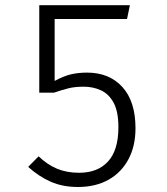

<svg xmlns="http://www.w3.org/2000/svg" viewBox="-20 -725 655 755"><path d="M490.8 -704.6 479.5 -650.3H194.9V-406.7Q229.2 -425.6 258.5 -432.6Q287.7 -439.5 322.1 -439.5Q409.7 -439.5 461.3 -382.8Q512.8 -326.2 512.8 -220.5Q512.8 -150.8 485.1 -98.7Q457.4 -46.7 406.7 -18.2Q355.9 10.3 286.2 10.3Q226.2 10.3 179.2 -10.5Q132.3 -31.3 90.8 -68.7L131.8 -110.3Q166.2 -77.4 204.4 -61.5Q242.6 -45.6 290.8 -45.6Q364.6 -45.6 405.1 -90.3Q445.6 -134.9 445.6 -224.6Q445.6 -285.6 427.2 -320.3Q408.7 -354.9 377.7 -369.5Q346.7 -384.1 309.2 -384.1Q274.4 -384.1 249.7 -377.9Q225.1 -371.8 191.8 -360.5H134.4V-704.6Z"/></svg>

Font: Fira Code Light
Style: Regular
Weight: 300
Monospace: yes
Designer: Carrois Corporate, Edenspiekermann AG, Nikita Prokopov
Foundry: Carrois Corporate, Edenspiekermann AG, Nikita Prokopov
Version: Version 6.000; ttfautohint (v1.8.2) -l 8 -r 50 -G 200 -x 14 